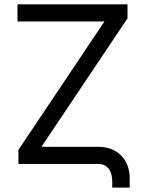

<svg xmlns="http://www.w3.org/2000/svg" viewBox="-20 -747 665 875"><path d="M59.7 -727.3H561.1V-663.4L169 -78.1H426.1Q459.9 -78.1 486.7 -67.6Q513.5 -57.2 532.1 -38.4Q550.8 -19.5 560.9 6.9Q571 33.4 571 65.3V108H491.5V81Q491.5 65.7 488.3 51Q485.1 36.2 477.5 25Q469.8 13.8 457.4 6.9Q445 0 426.1 0H63.9V-63.9L456 -649.1H59.7Z"/></svg>

Font: Fast_Sans-Dotted
Style: Regular
Weight: 400
Version: Version 3.018